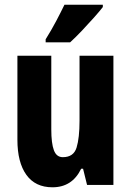

<svg xmlns="http://www.w3.org/2000/svg" viewBox="-20 -786 558 816"><path d="M462 -549V0H350L333 -69H325Q287 10 203 10Q130 10 92 -43Q54 -96 54 -192V-549H198V-236Q198 -177 209 -147.5Q220 -118 247 -118Q293 -118 305.5 -159Q318 -200 318 -273V-549ZM417 -756Q404 -739 380 -712Q356 -685 329 -656.5Q302 -628 278 -606H174V-619Q199 -659 218.5 -696Q238 -733 254 -766H417Z"/></svg>

Font: Noto Sans Sinhala ExtraCondensed ExtraBold
Style: Regular
Weight: 800
Width: 2
Designer: Jelle Bosma - Monotype Design Team
Foundry: Monotype Imaging Inc.
Version: Version 2.006; ttfautohint (v1.8.4.7-5d5b)